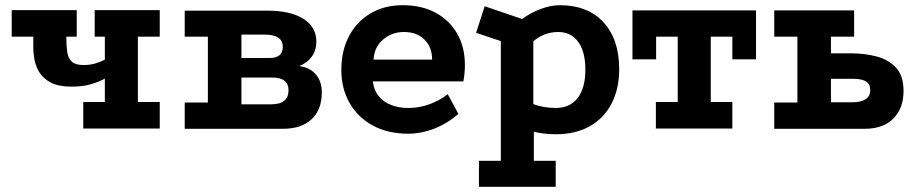

<svg xmlns="http://www.w3.org/2000/svg" viewBox="-20 -494 3513 738"><path d="M383 -192Q362 -180 330.5 -170.5Q299 -161 255 -161Q205 -161 175.5 -176.5Q146 -192 131 -216.5Q116 -241 111.5 -270.5Q107 -300 108 -328V-353H25V-455H275V-353H235V-350Q235 -317 238.5 -293.5Q242 -270 256 -257Q270 -244 301 -244Q325 -244 346 -250Q367 -256 383 -265V-353H344V-455H594V-353H510V-102H594V0H300V-102H383Z M1008 -453Q1097 -453 1146.5 -421.5Q1196 -390 1196 -334Q1196 -301 1178.5 -276.5Q1161 -252 1130 -240Q1171 -235 1194 -208Q1217 -181 1217 -139Q1217 -73 1178 -36Q1139 1 1068 1H690V-100H779V-353H690V-453ZM1022 -93Q1089 -93 1089 -147Q1089 -196 1026 -196H908V-93ZM1016 -271Q1067 -271 1067 -314Q1067 -361 997 -361H908V-271Z M1742 -56Q1696 -17 1646.5 1.5Q1597 20 1549 20Q1471 20 1413 -11.5Q1355 -43 1323.5 -98.5Q1292 -154 1292 -225Q1292 -300 1322 -356Q1352 -412 1405 -443Q1458 -474 1528 -474Q1601 -474 1654.5 -445Q1708 -416 1737.5 -364.5Q1767 -313 1767 -243Q1767 -230 1765.5 -213Q1764 -196 1761 -181H1413Q1417 -147 1436 -124Q1455 -101 1484.5 -90Q1514 -79 1549 -79Q1591 -79 1630 -93Q1669 -107 1701 -132ZM1641 -265Q1641 -312 1612 -341.5Q1583 -371 1532 -371Q1486 -371 1452 -341.5Q1418 -312 1416 -265Z M1821 224V124H1905V-336L1810 -368L1843 -470L1987 -421Q2021 -446 2059.5 -460Q2098 -474 2132 -474Q2239 -474 2299.5 -408.5Q2360 -343 2360 -228Q2360 -152 2330.5 -95.5Q2301 -39 2246.5 -8.5Q2192 22 2118 22Q2069 22 2032 12V124H2116V224ZM2116 -79Q2171 -79 2200.5 -117.5Q2230 -156 2230 -226Q2230 -295 2202.5 -333Q2175 -371 2125 -371Q2098 -371 2073.5 -361.5Q2049 -352 2030 -335V-94Q2047 -87 2070 -83Q2093 -79 2116 -79Z M2411 -454H2886V-266H2795V-353H2712V-102H2795V0H2501V-102H2585V-353H2502V-266H2411Z M2956 1V-100H3045V-353H2956V-454H3263V-353H3174V-289H3252Q3303 -289 3349 -277Q3395 -265 3424 -234Q3453 -203 3453 -144Q3453 -78 3414 -38.5Q3375 1 3304 1ZM3174 -101H3259Q3289 -101 3307 -112.5Q3325 -124 3325 -148Q3325 -171 3308.5 -181Q3292 -191 3262 -191H3174Z"/></svg>

Font: Podkova ExtraBold
Style: Regular
Weight: 800
Designer: Ilya Yudin
Foundry: Cyreal (www.cyreal.org)
Version: Version 2.103